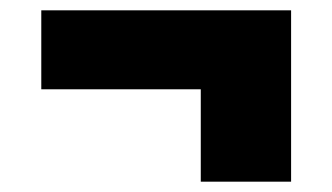

<svg xmlns="http://www.w3.org/2000/svg" viewBox="-20 -427 644 372"><path d="M544 -407V-254V-75H369V-254H60V-407Z"/></svg>

Font: Work Sans Black
Style: Regular
Weight: 900
Designer: Wei Huang
Foundry: Wei Huang
Version: Version 1.500